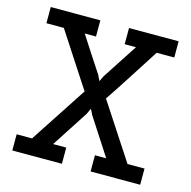

<svg xmlns="http://www.w3.org/2000/svg" viewBox="-103 -802 901 905"><g transform="rotate(15 347.0 -350.0)"><path d="M277 0H35V-79H110L292 -357L120 -621H35V-700H277V-621H222Q250 -577 278 -534.5Q306 -492 334 -449L347 -422L360 -449L472 -621H417V-700H659V-621H573Q529 -553 486 -485.5Q443 -418 398 -351Q443 -282 487 -215Q531 -148 576 -79H659V0H417V-79H472L356 -258Q352 -265 349 -272Q346 -279 342 -286L329 -258Q300 -213 271 -168.5Q242 -124 213 -79H277Z"/></g></svg>

Font: Josefin Slab
Style: Bold
Weight: 700
Designer: Santiago Orozco
Foundry: Typemade
Version: Version 2.000